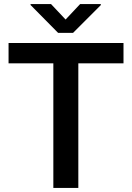

<svg xmlns="http://www.w3.org/2000/svg" viewBox="-20 -922 647 942"><path d="M22 0ZM585.9 -611.3H364.3V0H241.7V-611.3H22V-710.9H585.9ZM301.8 -826.2 373 -901.9H474.6V-897L338.4 -760.7H265.1L129.9 -897.5V-901.9H230.5Z"/></svg>

Font: Roboto Medium
Style: Regular
Weight: 500
Designer: Google
Version: Version 2.134; 2016; ttfautohint (v1.6)